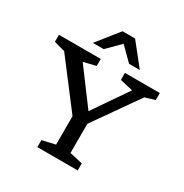

<svg xmlns="http://www.w3.org/2000/svg" viewBox="-209 -1096 1201 1256"><g transform="rotate(30 392.0 -467.5)"><path d="M88 -631.5 5 -654V-707H321V-654L228 -631.5L422 -371L601 -631.5L503.5 -654V-707H767V-654L693 -631.5L457 -295.5V-75.5L555 -53V0H250V-53L348 -75.5V-290.5ZM497 -772 401 -867.5 305 -772H223.5L353.5 -935H448.5L578.5 -772Z"/></g></svg>

Font: Newsreader 6pt
Style: Regular
Weight: 400
Designer: Hugues Gentile
Foundry: Production Type
Version: Version 1.003; ttfautohint (v1.8.3)